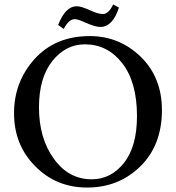

<svg xmlns="http://www.w3.org/2000/svg" viewBox="-20 -827 790 862"><path d="M324 -799Q345 -799 386 -780Q421 -764 442 -764Q468 -764 488 -807L514 -793Q486 -706 430 -706Q407 -706 360 -727Q330 -741 315 -741Q289 -741 266 -697L241 -715Q274 -799 324 -799ZM383 -665Q516 -665 612 -572Q707 -479 707 -333Q707 -175 610 -80Q513 15 371 15Q232 15 138 -81Q43 -176 43 -319Q43 -460 136 -563Q229 -665 383 -665ZM361 -628Q275 -628 215 -553Q155 -478 155 -345Q155 -206 222 -114Q288 -22 392 -22Q478 -22 537 -96Q595 -170 595 -306Q595 -458 529 -543Q463 -628 361 -628Z"/></svg>

Font: Ponomar
Style: Regular
Weight: 400
Version: Version 1.301; ttfautohint (v1.8.4.7-5d5b)